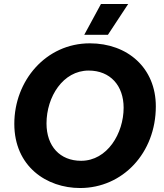

<svg xmlns="http://www.w3.org/2000/svg" viewBox="-20 -932 824 966"><path d="M383 14C597 14 764 -162 764 -397C764 -590 622 -714 432 -714C211 -714 52 -526 52 -309C52 -94 215 14 383 14ZM388 -123C282 -123 214 -196 214 -311C214 -445 297 -577 426 -577C535 -577 602 -501 602 -390C602 -261 520 -123 388 -123ZM625 -912H488L404 -757H523Z"/></svg>

Font: Fixel Display 20240404
Style: Bold Italic
Weight: 700
Italic angle: -10°
Designer: AlfaBravo + MacPaw
Foundry: Kyrylo Tkachov, Marchela Mozhyna, Serhii Makarenko, Maria Weinstein, Zakhar Kryvoshyya
Version: Version 1.211;Glyphs 3.2 (3225)